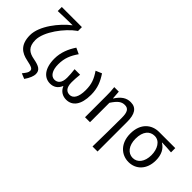

<svg xmlns="http://www.w3.org/2000/svg" viewBox="-27 -1537 2484 2484"><g transform="rotate(45 1215.5 -295.0)"><path d="M402 206C446 144 465 89 465 56C465 -18 416 -44 311 -64C211 -82 148 -124 148 -253C148 -405 313 -624 451 -722H456V-796H88V-722C160 -726 292 -727 355 -728C218 -624 54 -416 54 -248C54 -70 149 -13 258 9C361 30 383 44 383 77C383 107 368 127 329 176Z M681 13C742 13 796 -17 823 -85H827C855 -17 913 13 975 13C1087 13 1160 -77 1160 -259C1160 -385 1121 -470 1063 -557L980 -522C1042 -430 1068 -365 1068 -254C1068 -124 1024 -63 963 -63C911 -63 866 -94 866 -198C866 -243 869 -286 875 -344H774C781 -286 784 -243 784 -198C784 -97 737 -63 685 -63C624 -63 579 -126 579 -239C579 -353 614 -431 675 -519L593 -557C536 -472 492 -371 492 -256C492 -76 573 13 681 13Z M1645 199H1737V-344C1737 -483 1693 -557 1589 -557C1509 -557 1451 -515 1395 -429H1392L1384 -543H1301C1308 -486 1309 -438 1309 -394V0H1400V-355C1461 -447 1502 -477 1562 -477C1626 -477 1651 -434 1651 -332C1651 -175 1649 22 1645 199Z M2116 13C2249 13 2353 -85 2353 -254C2353 -357 2313 -432 2246 -470V-474C2306 -473 2356 -470 2417 -465V-543H2120C1992 -543 1872 -456 1872 -265C1872 -86 1985 13 2116 13ZM2117 -63C2030 -63 1967 -141 1967 -265C1967 -402 2032 -467 2118 -467C2212 -467 2264 -370 2264 -261C2264 -139 2203 -63 2117 -63Z"/></g></svg>

Font: Source Han Sans KR Regular
Style: Regular
Weight: 400
Designer: Ryoko NISHIZUKA (kana & ideographs); Paul D. Hunt (Latin, Greek & Cyrillic); Wenlong ZHANG (bopomofo); Sandoll Communica
Foundry: Adobe Systems Incorporated
Version: Version 1.004;PS 1.004;hotconv 1.0.82;makeotf.lib2.5.63406